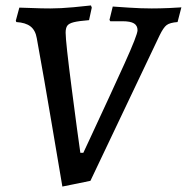

<svg xmlns="http://www.w3.org/2000/svg" viewBox="-20 -669 686 705"><path d="M40 -588 38 -593 51 -641Q64 -641 98 -639.5Q132 -638 165 -638Q202 -638 250.5 -642.5Q299 -647 314 -649L317 -641L307 -595Q269 -592 251 -587.5Q233 -583 227 -574.5Q221 -566 221 -549Q221 -516 243.5 -342.5Q266 -169 275 -108H286L307 -153Q389 -329 437 -435Q485 -541 485 -558Q485 -575 472 -583Q459 -591 430 -591H385L382 -596L394 -645Q408 -644 453 -641Q498 -638 537 -638Q567 -638 601.5 -639.5Q636 -641 646 -642L632 -588Q604 -586 592 -577Q580 -568 566 -539L312 -5L209 16Q200 -36 171 -208.5Q142 -381 115 -529Q110 -558 92 -572Q74 -586 40 -588Z"/></svg>

Font: Alegreya SC Medium
Style: Italic
Weight: 500
Italic angle: -7°
Designer: Juan Pablo del Peral
Foundry: Huerta Tipografica
Version: Version 2.007; ttfautohint (v1.6)